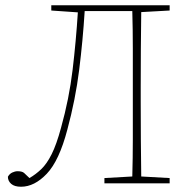

<svg xmlns="http://www.w3.org/2000/svg" viewBox="-20 -697 735 730"><path d="M175 -657V-677H625V-657L517 -651Q516 -581 515.5 -509.5Q515 -438 515 -367V-310Q515 -239 515.5 -168Q516 -97 517 -26L625 -20V0H377V-20L483 -26Q485 -97 485 -167Q485 -237 485 -310V-367Q485 -440 485 -512Q485 -584 483 -655H302Q295 -543 281 -431Q267 -319 236 -204Q205 -86 158 -36.5Q111 13 60 13Q35 13 22.5 2Q10 -9 10 -25Q16 -36 26.5 -41Q37 -46 47 -46Q64 -46 71.5 -39.5Q79 -33 92 -20Q116 -34 137 -54Q158 -74 176.5 -111Q195 -148 212 -211Q243 -322 256 -431Q269 -540 276 -650Z"/></svg>

Font: Source Serif Pro ExtraLight
Style: Regular
Weight: 200
Designer: Frank Grießhammer
Foundry: Adobe Systems Incorporated
Version: Version 3.001;hotconv 1.0.111;makeotfexe 2.5.65597